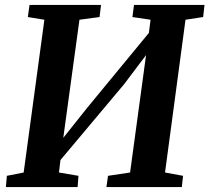

<svg xmlns="http://www.w3.org/2000/svg" viewBox="-20 -763 854 783"><path d="M4 0 8 -46 76.5 -59.5 161 -682.5 93.5 -693.5 100.5 -743H392L386 -693.5L304 -682.5L230.5 -145.5L203.5 -157.5L336.5 -324.5L624 -673.5L579.5 -569L594 -682.5L520 -693.5L526.5 -743H814L808.5 -693.5L736.5 -682.5L653 -59.5L726.5 -46L721.5 0H414L420.5 -46L510.5 -59.5L583 -592.5L609 -582.5L486 -419.5L188.5 -65L229.5 -135.5L220.5 -59.5L300 -46L296.5 0Z"/></svg>

Font: Merriweather 20pt
Style: Bold Italic
Weight: 700
Italic angle: -7.8°
Version: Version 2.101